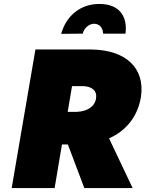

<svg xmlns="http://www.w3.org/2000/svg" viewBox="-20 -950 735 970"><path d="M289 -779 398 -780C405 -810 432 -831 457 -830C482 -828 499 -813 501 -780H614C625 -865 585 -929 485 -930C381 -931 313 -865 289 -779ZM159 -700 39 0H256L293 -220H323L406 0H650L531 -251C619 -290 676 -363 692 -460C714 -607 615 -698 441 -700ZM400 -515C446 -513 472 -491 465 -451C457 -408 417 -387 368 -385H322L344 -515Z"/></svg>

Font: Jost* Black
Style: Italic
Weight: 900
Italic angle: -10°
Version: Version 3.7